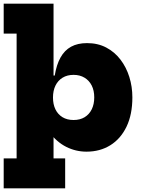

<svg xmlns="http://www.w3.org/2000/svg" viewBox="-22 -810 768 1040"><path d="M-2 210V48H68V-628H-2V-790H268V-354.5L265 -308V-266L268 -178.5V48H331V210ZM446.5 11.5Q388.5 11.5 336.8 -14.5Q285 -40.5 244.8 -94.8Q204.5 -149 180.5 -233.5L265 -281.5Q265 -245 278.2 -217.8Q291.5 -190.5 316.5 -175.2Q341.5 -160 376.5 -160Q411.5 -160 436.5 -175.2Q461.5 -190.5 475 -218Q488.5 -245.5 488.5 -282.5Q488.5 -319.5 474.8 -346.8Q461 -374 435.8 -389.2Q410.5 -404.5 376.5 -404.5Q342 -404.5 317 -389.2Q292 -374 278.5 -346.5Q265 -319 265 -281.5L251 -401H274.5Q284 -459.5 305.8 -498.5Q327.5 -537.5 363 -557Q398.5 -576.5 449.5 -576.5Q508 -576.5 553.5 -552.5Q599 -528.5 630.5 -487.2Q662 -446 678.5 -393.2Q695 -340.5 695 -282.5Q695 -190 663.5 -124.2Q632 -58.5 576 -23.5Q520 11.5 446.5 11.5Z"/></svg>

Font: Hepta Slab ExtraLight ExtraBold
Style: Regular
Weight: 800
Version: Version 1.102